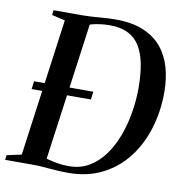

<svg xmlns="http://www.w3.org/2000/svg" viewBox="-98 -829 868 916"><g transform="rotate(10 336.0 -371.0)"><path d="M89 -743H229Q271 -743.5 311 -747.2Q351 -751 389.5 -751Q468 -751 523 -728.2Q578 -705.5 612 -664.8Q646 -624 661.8 -569Q677.5 -514 677.5 -449Q677.5 -356.5 652.2 -273.8Q627 -191 577.8 -127.2Q528.5 -63.5 456.5 -27.2Q384.5 9 291.5 9Q268 9 246.5 7.8Q225 6.5 204.2 4.8Q183.5 3 162.5 1.5Q141.5 0 117.5 0H-14.5L-11.5 -23L59.5 -38.5L150.5 -704.5L86.5 -719.5ZM176.5 -16.5 151.5 -46.5Q173 -41.5 193.8 -36.2Q214.5 -31 237.8 -27Q261 -23 289.5 -23Q344.5 -23 387.2 -48.2Q430 -73.5 461.2 -116.5Q492.5 -159.5 512.8 -214.2Q533 -269 543 -329Q553 -389 553 -446.5Q553 -513.5 543 -564.5Q533 -615.5 511.2 -650Q489.5 -684.5 453.8 -701.8Q418 -719 366 -719Q343 -719 322 -716.2Q301 -713.5 284 -709.2Q267 -705 256 -701.5L274 -726.5ZM51.5 -354.5 56.5 -393H343.5L338.5 -354.5Z"/></g></svg>

Font: Merriweather 120pt Medium
Style: Italic
Weight: 500
Italic angle: -7.8°
Version: Version 2.101